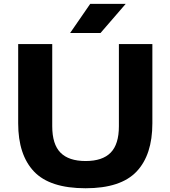

<svg xmlns="http://www.w3.org/2000/svg" viewBox="-20 -969 886 998"><path d="M425 9.5Q239.5 9.5 157 -77.2Q74.5 -164 74.5 -328V-740H251.5V-313Q251.5 -219 294.5 -175.5Q337.5 -132 425 -132Q512.5 -132 555.2 -175.5Q598 -219 598 -313V-740H772V-328Q772 -164 689.8 -77.2Q607.5 9.5 425 9.5ZM344.5 -797.5 449 -949H633.5L502.5 -797.5Z"/></svg>

Font: Encode Sans Exp
Style: Bold
Weight: 700
Width: 7
Designer: Multiple Designers
Foundry: Impallari Type
Version: Version 3.002; ttfautohint (v1.8.3) -l 8 -r 50 -G 200 -x 14 